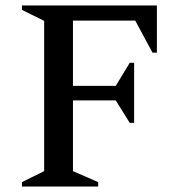

<svg xmlns="http://www.w3.org/2000/svg" viewBox="-20 -680 658 700"><path d="M60 0V-16L141 -56V-604L60 -644V-660H552V-488H536L473 -605H246V-367H402L453 -451H469V-232H453L402 -314H246V-56L338 -16V0Z"/></svg>

Font: Spectral SC Medium
Style: Regular
Weight: 500
Designer: Jean-Baptiste Levee
Foundry: Production Type
Version: Version 2.001